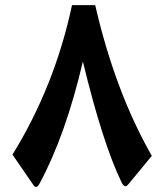

<svg xmlns="http://www.w3.org/2000/svg" viewBox="-20 -725 649 759"><path d="M580.1 -108.9C483.4 -278.3 408.7 -477.1 356.4 -704.6H264.6C219.2 -491.2 140.6 -293.9 29.3 -113.8L112.3 6.8C115.7 11.7 118.7 14.2 122.1 14.2C127 14.2 131.8 9.3 136.7 0C205.1 -127 262.2 -287.6 307.6 -481.9C359.4 -267.6 410.2 -108.4 460.4 -4.4C465.3 5.9 470.7 11.2 476.1 11.2C479.5 11.2 482.4 9.3 485.8 5.4Z"/></svg>

Font: Sahel
Style: Bold
Weight: 700
Foundry: Saber Rastikerdar (saber.rastikerdar@gmail.com)
Version: Version 3.4.0